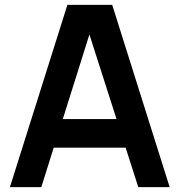

<svg xmlns="http://www.w3.org/2000/svg" viewBox="-20 -770 739 790"><path d="M549 0H678.1L441.7 -750H257.3L20.8 0H150L201 -162.5H496.9ZM238.5 -280.2 347.9 -628.1 459.4 -280.2Z"/></svg>

Font: Manrope3 Bold
Style: Regular
Weight: 700
Designer: Mikhail Sharanda
Foundry: Mikhail Sharanda
Version: Version 3.000;PS 003.000;hotconv 1.0.88;makeotf.lib2.5.64775